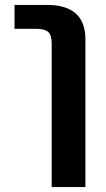

<svg xmlns="http://www.w3.org/2000/svg" viewBox="-20 -540 431 780"><path d="M39 -423V-520H171Q327 -520 327 -380V220H190V-363Q190 -397 176 -410Q162 -423 127 -423Z"/></svg>

Font: M PLUS 1p
Style: Bold
Weight: 700
Version: Version 1.062